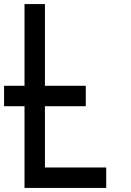

<svg xmlns="http://www.w3.org/2000/svg" viewBox="-20 -920 640 940"><path d="M0 -400V-500H100V-900H200V-500H400V-400H200V-100H500V0H100V-400Z"/></svg>

Font: Galmuri9 Regular
Style: Regular
Weight: 400
Designer: Lee Minseo (quiple)
Version: Version 2.399;hotconv 1.1.1;makeotfexe 2.6.0 DEVELOPMENT